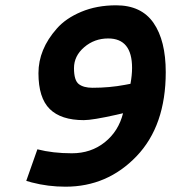

<svg xmlns="http://www.w3.org/2000/svg" viewBox="-20 -692 645 724"><path d="M121 -129Q179 -114 251 -114Q323 -114 375 -155.5Q427 -197 444 -265L418 -259Q329 -239 296 -239Q210 -239 167.5 -281Q125 -323 125 -416Q125 -506 194 -584Q228 -623 286.5 -647.5Q345 -672 418 -672Q513 -672 559 -605.5Q605 -539 605 -420Q605 -218 495 -103Q385 12 227 12Q161 12 100 -4L79 -10ZM478 -436Q478 -547 388 -547Q336 -547 297.5 -514Q259 -481 259 -435Q259 -389 277 -375Q295 -361 329 -361Q393 -361 451 -372L472 -376Q478 -409 478 -436Z"/></svg>

Font: Titillium Web
Style: Bold Italic
Weight: 700
Italic angle: -13°
Version: Version 1.001;PS 57.000;hotconv 1.0.70;makeotf.lib2.5.55311